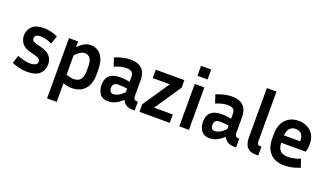

<svg xmlns="http://www.w3.org/2000/svg" viewBox="-82 -1342 3700 2156"><g transform="rotate(20 1768.0 -263.5)"><path d="M221 -90Q258 -90 282 -102.5Q306 -115 306 -140Q306 -162 290.5 -174.5Q275 -187 235 -197L178 -212Q112 -229 80.5 -269Q49 -309 49 -364Q49 -429 94 -473Q139 -517 233 -517Q271 -517 313 -508Q355 -499 401 -479L368 -381Q326 -401 292 -409Q258 -417 232 -417Q161 -417 161 -369Q161 -350 173.5 -339Q186 -328 220 -319L277 -304Q350 -285 383.5 -246Q417 -207 417 -148Q417 -78 369.5 -34Q322 10 220 10Q133 10 37 -30L68 -125Q115 -106 153 -98Q191 -90 221 -90Z M752 10Q727 10 701.5 5Q676 0 650 -9V213H535V-507H644V-438Q691 -485 724 -501Q757 -517 793 -517Q876 -517 921 -455Q966 -393 966 -281V-227Q966 -118 911 -54Q856 10 752 10ZM762 -410Q739 -410 713.5 -396.5Q688 -383 650 -345V-113Q699 -93 740 -93Q798 -93 823 -129Q848 -165 848 -227V-281Q848 -348 825.5 -379Q803 -410 762 -410Z M1483 5Q1432 5 1401.5 -16Q1371 -37 1357 -68Q1314 -28 1274 -9Q1234 10 1188 10Q1121 10 1089.5 -33Q1058 -76 1058 -142Q1058 -186 1074.5 -219.5Q1091 -253 1129 -272Q1167 -291 1233 -291Q1259 -291 1287 -287.5Q1315 -284 1343 -279V-338Q1343 -380 1320 -395.5Q1297 -411 1258 -411Q1228 -411 1192.5 -403Q1157 -395 1116 -378L1083 -476Q1184 -517 1266 -517Q1340 -517 1380.5 -492Q1421 -467 1437 -426Q1453 -385 1453 -338V-143Q1453 -128 1461.5 -114.5Q1470 -101 1495 -101H1506V5ZM1169 -144Q1169 -117 1181 -101.5Q1193 -86 1216 -86Q1239 -86 1268 -98Q1297 -110 1343 -154V-197Q1291 -206 1241 -206Q1202 -206 1185.5 -190Q1169 -174 1169 -144Z M1924 -100V0H1562V-90L1776 -407H1572V-507H1914V-417L1700 -100Z M2156 -603H2035V-722H2156ZM2153 0H2038V-507H2153Z M2695 5Q2644 5 2613.5 -16Q2583 -37 2569 -68Q2526 -28 2486 -9Q2446 10 2400 10Q2333 10 2301.5 -33Q2270 -76 2270 -142Q2270 -186 2286.5 -219.5Q2303 -253 2341 -272Q2379 -291 2445 -291Q2471 -291 2499 -287.5Q2527 -284 2555 -279V-338Q2555 -380 2532 -395.5Q2509 -411 2470 -411Q2440 -411 2404.5 -403Q2369 -395 2328 -378L2295 -476Q2396 -517 2478 -517Q2552 -517 2592.5 -492Q2633 -467 2649 -426Q2665 -385 2665 -338V-143Q2665 -128 2673.5 -114.5Q2682 -101 2707 -101H2718V5ZM2381 -144Q2381 -117 2393 -101.5Q2405 -86 2428 -86Q2451 -86 2480 -98Q2509 -110 2555 -154V-197Q2503 -206 2453 -206Q2414 -206 2397.5 -190Q2381 -174 2381 -144Z M2815 -143V-740H2930V-143Q2930 -128 2937.5 -114.5Q2945 -101 2967 -101H2983V5H2955Q2898 5 2868 -17Q2838 -39 2826.5 -73Q2815 -107 2815 -143Z M3479 -29Q3427 -8 3381 1Q3335 10 3294 10Q3181 10 3123 -54Q3065 -118 3065 -224V-284Q3065 -355 3091 -407Q3117 -459 3165 -488Q3213 -517 3278 -517Q3331 -517 3377.5 -495.5Q3424 -474 3453.5 -428.5Q3483 -383 3483 -312Q3483 -291 3480 -267.5Q3477 -244 3470 -218H3176Q3178 -156 3207 -125Q3236 -94 3300 -94Q3334 -94 3370.5 -102Q3407 -110 3446 -126ZM3278 -420Q3232 -420 3206.5 -390.5Q3181 -361 3177 -306H3369Q3370 -311 3370 -315.5Q3370 -320 3370 -324Q3370 -372 3343 -396Q3316 -420 3278 -420Z"/></g></svg>

Font: Inria Sans
Style: Bold
Weight: 700
Designer: Black Foundry Team
Foundry: Black Foundry
Version: Version 1.2; ttfautohint (v1.8.3)